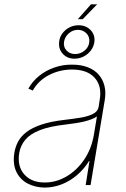

<svg xmlns="http://www.w3.org/2000/svg" viewBox="-20 -851 579 883"><path d="M186.5 11.7Q141.6 11.2 106.9 -7.1Q72.3 -25.4 55.2 -61Q38.1 -96.7 45.9 -147.5Q50.3 -175.3 63.2 -199.7Q76.2 -224.1 102.1 -243.9Q127.9 -263.7 170.7 -278.1Q213.4 -292.5 277.3 -299.8Q315.4 -304.2 349.9 -309.8Q384.3 -315.4 407.2 -326.9Q430.2 -338.4 433.6 -359.4L438.5 -391.6Q449.7 -455.1 415.5 -493.2Q381.3 -531.2 311.5 -531.2Q253.9 -531.2 204.6 -505.4Q155.3 -479.5 130.9 -434.6L110.4 -443.4Q129.4 -477.5 160.2 -502.2Q190.9 -526.9 230 -540.5Q269 -554.2 311.5 -553.7Q353 -553.7 383.8 -541.7Q414.6 -529.8 433.8 -507.8Q453.1 -485.8 460.4 -456.1Q467.8 -426.3 461.9 -391.6L396.5 0H374L391.6 -110.4H389.6Q366.7 -73.7 335 -46.4Q303.2 -19 265.4 -3.9Q227.5 11.2 186.5 11.7ZM186.5 -11.7Q238.3 -11.7 285.9 -39.6Q333.5 -67.4 367.4 -117.4Q401.4 -167.5 412.1 -233.4L425.8 -315.4Q415 -308.1 399.9 -302.2Q384.8 -296.4 366.5 -292Q348.1 -287.6 326.9 -284.4Q305.7 -281.2 282.2 -278.3Q208 -270 163.3 -252.4Q118.7 -234.9 96.7 -208.7Q74.7 -182.6 68.4 -147.5Q58.6 -85.9 92 -48.6Q125.5 -11.2 186.5 -11.7ZM337.9 -762.7 398.4 -831.1H426.8L360.4 -762.7ZM322.3 -581.1Q289.6 -581.1 269 -603.3Q248.5 -625.5 252 -658.2Q253.9 -679.7 266.6 -697Q279.3 -714.4 298.8 -724.6Q318.4 -734.9 340.8 -734.9Q375.5 -734.9 396.7 -712.6Q418 -690.4 414.1 -658.2Q411.1 -636.2 397.9 -618.9Q384.8 -601.6 365 -591.3Q345.2 -581.1 322.3 -581.1ZM325.2 -602.5Q350.1 -602.5 369.4 -618.7Q388.7 -634.8 390.6 -658.2Q393.1 -681.2 377.9 -697.3Q362.8 -713.4 337.9 -713.9Q314 -713.4 295.9 -697.3Q277.8 -681.2 274.4 -658.2Q271 -634.8 286.1 -618.7Q301.3 -602.5 325.2 -602.5Z"/></svg>

Font: Inter Tight Thin
Style: Italic
Weight: 250
Italic angle: -9.39999°
Designer: Rasmus Andersson
Foundry: rsms
Version: Version 3.004